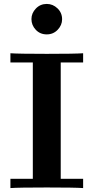

<svg xmlns="http://www.w3.org/2000/svg" viewBox="-20 -957 476 977"><path d="M140 -860Q140 -890 162.5 -913.5Q185 -937 218 -937Q249 -937 272.5 -914.5Q296 -892 296 -859Q296 -829 273.5 -805.5Q251 -782 218 -782Q184 -782 162 -805.5Q140 -829 140 -860ZM33 0V-47H147V-639H33V-686Q74 -683 218 -683Q362 -683 403 -686V-639H289V-47H403V0Q362 -3 218 -3Q74 -3 33 0Z"/></svg>

Font: CMU Serif
Style: Bold
Weight: 700
Version: Version 0.7.0